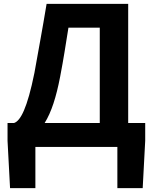

<svg xmlns="http://www.w3.org/2000/svg" viewBox="-20 -760 790 993"><path d="M731 -32V-124H643V-740H221C197 -595 182 -518 158 -383C121 -200 86 -135 53 -124H19V-32L32 213H163V0H587V213H718ZM334 -617H496V-124H211C246 -180 271 -259 291 -363C310 -462 318 -518 334 -617Z"/></svg>

Font: Spoqa Han Sans Neo Bold
Style: Bold
Weight: 700
Designer: [Spoqa Han Sans Neo] Dong-huui Kim  Younghwa Kang  Yujin Lee  [Noto Sans] Ryoko NISHIZUKA  (kana & ideographs); Paul D. 
Foundry: Spoqa (http://www.spoqa-han-sans.com)
Version: Version 1.100;hotconv 1.0.109;makeotfexe 2.5.65596